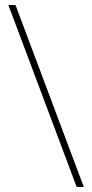

<svg xmlns="http://www.w3.org/2000/svg" viewBox="-20 -734 362 754"><path d="M41 -714 309 0H281L13 -714Z"/></svg>

Font: Noto Sans Cherokee Thin
Style: Regular
Weight: 100
Designer: Monotype Design Team
Foundry: Monotype Imaging Inc.
Version: Version 2.001; ttfautohint (v1.8.4.7-5d5b)